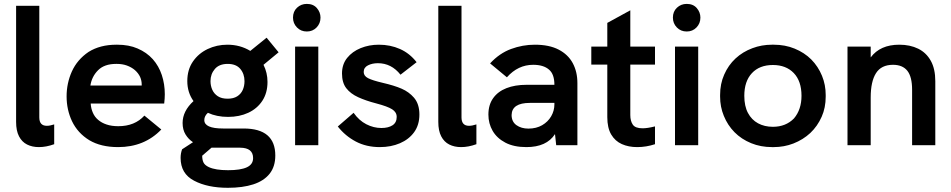

<svg xmlns="http://www.w3.org/2000/svg" viewBox="-20 -726 4755 960"><path d="M174.5 9.5Q141 9.5 115.2 -3.5Q89.5 -16.5 75 -44.5Q60.5 -72.5 60.5 -116.5V-697H176.5V-139Q176.5 -97 214 -97Q230 -97 251 -104V-5Q211 9.5 174.5 9.5Z M570.5 9.5Q484.5 9.5 426.5 -25Q368.5 -60.5 340 -120Q313 -177.5 313 -244Q313 -309.5 339 -368Q366 -428 423 -466.5Q480.5 -502.5 562 -502.5H566.5Q624.5 -502.5 668 -483.5Q713.5 -464 744 -430Q774 -396 789 -351Q804 -305.5 804 -254.5Q804 -234.5 801 -208.5H433.5Q435 -183 444.5 -162Q453.5 -141 471 -126.5Q488.5 -111.5 513 -103.5Q538 -95 571.5 -95Q654 -95 702 -148L786.5 -78.5Q702 9.5 570.5 9.5ZM688.5 -298.5V-304.5Q688.5 -323 680.5 -341.5Q671.5 -360.5 654.5 -375.5Q637.5 -390 614 -398.5Q591.5 -406.5 564.5 -406.5H560.5Q502 -406.5 470.5 -375Q439 -343.5 432 -298.5Z M1119.5 213Q1017.5 213 950.5 177.5Q883 142.5 883 63.5Q883 40.5 890.5 20.5L945 -15Q922.5 -29.5 907.8 -53.5Q893 -77.5 893 -111Q893 -170.5 947.5 -220.5Q916.5 -264 916.5 -320.5Q916.5 -377.5 944.5 -418.2Q972.5 -459 1018.2 -480.8Q1064 -502.5 1117 -502.5Q1180.5 -502.5 1231.5 -471.5L1313 -537.5L1373 -464.5L1297.5 -402Q1317.5 -362 1317.5 -316.5Q1317.5 -261.5 1291.8 -222.2Q1266 -183 1221.5 -162.2Q1177 -141.5 1120.5 -141.5Q1063.5 -141.5 1019.5 -162Q1001.5 -146 1001.5 -125.5Q1001.5 -83.5 1095.5 -83.5H1198Q1356.5 -83.5 1356.5 51.5Q1356.5 107 1328 142.8Q1299.5 178.5 1246.5 195.8Q1193.5 213 1119.5 213ZM1118 -232.5Q1147.5 -232.5 1166.2 -244.5Q1185 -256.5 1193.8 -276.5Q1202.5 -296.5 1202.5 -320Q1202.5 -356.5 1181.5 -381.5Q1160.5 -406.5 1118.5 -406.5Q1076 -406.5 1054.2 -381Q1032.5 -355.5 1032.5 -320.5Q1032.5 -297 1041.5 -277Q1050.5 -257 1069.2 -244.8Q1088 -232.5 1118 -232.5ZM1120.5 125Q1183 125 1214.2 110.5Q1245.5 96 1245.5 64.5Q1245.5 13 1181 12.5H1037.5L991 52.5Q991 73 997.5 86.5Q1004 100 1024 109.5Q1057 125 1120.5 125Z M1571.5 0H1455.5V-493H1571.5ZM1514 -568.5Q1484.5 -568.5 1464.8 -588.8Q1445 -609 1445 -638Q1445 -668.5 1465.2 -687.5Q1485.5 -706.5 1514 -706.5Q1546.5 -706.5 1564.5 -685.5Q1582.5 -664.5 1582.5 -638Q1582.5 -609 1563 -588.8Q1543.5 -568.5 1514 -568.5Z M1879 9.5Q1812 9.5 1759.2 -18.2Q1706.5 -46 1669 -93.5L1748 -162Q1775 -123.5 1811.5 -104.8Q1848 -86 1887 -86Q1921.5 -86 1942.5 -99.5Q1963.5 -113 1963.5 -141.5Q1963.5 -165 1940.8 -179.5Q1918 -194 1861 -209Q1809 -222.5 1770.8 -240Q1732.5 -257.5 1711.2 -285.2Q1690 -313 1690 -358.5Q1690 -404.5 1715.8 -436.5Q1741.5 -468.5 1783.5 -485.5Q1825.5 -502.5 1874 -502.5Q1931.5 -502.5 1980 -481Q2028.5 -459.5 2063 -415L1982.5 -352.5Q1937 -410 1869.5 -410Q1841 -410 1819.8 -399.2Q1798.5 -388.5 1798.5 -366Q1798.5 -346.5 1820.2 -335.2Q1842 -324 1893 -312Q1951.5 -298.5 1988.2 -282.5Q2025 -266.5 2050 -237.5Q2077 -206 2077 -153.5Q2077 -101.5 2050.8 -65.2Q2024.5 -29 1979.8 -9.8Q1935 9.5 1879 9.5Z M2285.5 9.5Q2252 9.5 2226.2 -3.5Q2200.5 -16.5 2186 -44.5Q2171.5 -72.5 2171.5 -116.5V-697H2287.5V-139Q2287.5 -97 2325 -97Q2341 -97 2362 -104V-5Q2322 9.5 2285.5 9.5Z M2612 9.5Q2549 9.5 2506.8 -12.8Q2464.5 -35 2443.2 -71.8Q2422 -108.5 2422 -153Q2422 -202 2445.8 -235.2Q2469.5 -268.5 2512.2 -285.2Q2555 -302 2613 -302H2752Q2752 -355.5 2725 -378Q2697.5 -402 2646 -402Q2570 -402 2514.5 -339.5L2430.5 -409Q2477 -459.5 2535 -481Q2593 -502.5 2654.5 -502.5Q2726 -502.5 2773.2 -478Q2820.5 -453.5 2843.8 -410.2Q2867 -367 2867 -310.5V0H2761L2755 -55.5Q2713 9.5 2612 9.5ZM2622 -83Q2661.5 -83 2690.8 -100Q2720 -117 2736 -144.8Q2752 -172.5 2752 -204V-211.5H2629.5Q2539.5 -211.5 2538 -151Q2538 -117.5 2562.2 -100.2Q2586.5 -83 2622 -83Z M3166 9.5Q3123 9.5 3089.2 -5.5Q3055.5 -20.5 3036 -53.5Q3016.5 -86.5 3016.5 -140.5V-403H2936.5V-493H3016.5V-611.5L3131.5 -674.5V-493H3255V-403H3131.5V-151Q3131.5 -121 3144 -102.8Q3156.5 -84.5 3193 -84.5Q3217 -84.5 3255 -94V-5Q3211 9.5 3166 9.5Z M3471 0H3355V-493H3471ZM3413.5 -568.5Q3384 -568.5 3364.2 -588.8Q3344.5 -609 3344.5 -638Q3344.5 -668.5 3364.8 -687.5Q3385 -706.5 3413.5 -706.5Q3446 -706.5 3464 -685.5Q3482 -664.5 3482 -638Q3482 -609 3462.5 -588.8Q3443 -568.5 3413.5 -568.5Z M3848.5 9.5H3840.5Q3783.5 9.5 3736 -10Q3687 -30 3652.5 -65Q3618 -100 3599 -147Q3580.5 -192 3580.5 -243V-251Q3580.5 -307 3601 -353Q3621.5 -400 3657.5 -433.5Q3693.5 -467 3742 -485Q3788 -502.5 3840.5 -502.5H3848.5Q3905.5 -502.5 3953 -483Q4002 -463 4036.5 -428.5Q4071 -393.5 4090 -347Q4108.5 -302 4108.5 -251V-243Q4108.5 -187.5 4088.5 -142.5Q4067.5 -95 4031.5 -61Q3995.5 -27.5 3947 -8.5Q3900.5 9.5 3848.5 9.5ZM3844.5 -92Q3909 -92 3950 -134Q3987.5 -178.5 3987.5 -247Q3987.5 -320.5 3948.8 -360.8Q3910 -401 3844.5 -401Q3777.5 -401 3739.5 -360.2Q3701.5 -319.5 3701.5 -247Q3701.5 -195.5 3719.8 -161.2Q3738 -127 3770.2 -109.5Q3802.5 -92 3844.5 -92Z M4656.5 0H4540.5V-277.5Q4540.5 -342 4516.8 -372Q4493 -402 4445 -402Q4386.5 -402 4360 -360.2Q4333.5 -318.5 4333.5 -238.5V0H4217.5V-493H4333.5V-439Q4381 -502.5 4476.5 -502.5Q4530.5 -502.5 4571 -482.5Q4611.5 -462.5 4634 -422Q4656.5 -381.5 4656.5 -320Z"/></svg>

Font: Acari Sans Neue
Style: Bold
Weight: 700
Designer: Alfredo Marco Pradil (font), Cristiano Sobral (main changes)
Foundry: Hanken Design Co. (font), Cristiano Sobral (main changes)
Version: Version 2.459;March 19, 2022;FontCreator 14.0.0.2808 64-bit;